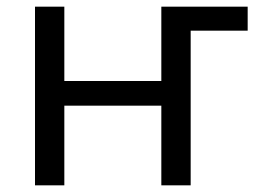

<svg xmlns="http://www.w3.org/2000/svg" viewBox="-20 -556 778 576"><path d="M173 -536V-313H464V-536H723V-464H552V0H464V-239H173V0H85V-536Z"/></svg>

Font: BC Sans
Style: Regular
Weight: 400
Designer: Monotype Design Team
Province of B.C.
Foundry: Monotype Imaging Inc.
Version: Version 2.000;GOOG;noto-source:20170915:90ef993387c0